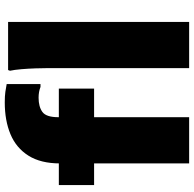

<svg xmlns="http://www.w3.org/2000/svg" viewBox="-24 -790 814 806"><g transform="rotate(-90 383.0 -387.0)"><path d="M100 0V-542Q100 -623 132.5 -674.5Q165 -726 222.5 -750Q280 -774 356 -774Q383 -774 400.5 -771.5Q418 -769 433 -766V-624H421Q401 -632 376 -632Q338 -632 316 -616Q294 -600 294 -549V0ZM9 -399V-547H414V-399ZM500 0V-595Q500 -615 499 -645Q498 -675 495.5 -704.5Q493 -734 489 -752L492 -760H694V0Z"/></g></svg>

Font: Kufam ExtraBold
Style: Regular
Weight: 800
Designer: Wael Morcos, Artur Schmal
Foundry: Original Type
Version: Version 1.300; ttfautohint (v1.8.3)